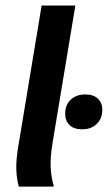

<svg xmlns="http://www.w3.org/2000/svg" viewBox="-20 -687 397 707"><path d="M49.2 0Q40.8 -30.8 40 -65.4Q39.2 -100 47.5 -149.2L133.3 -666.7H257.5L174.2 -165Q164.2 -105.8 166.7 -67.9Q169.2 -30 177.5 -5V0ZM282.5 -210.8Q252.5 -210.8 236.3 -226.3Q220 -241.7 220 -268.3Q220 -300.8 240.4 -320Q260.8 -339.2 294.2 -339.2Q324.2 -339.2 340.4 -323.8Q356.7 -308.3 356.7 -283.3Q356.7 -250.8 336.2 -230.8Q315.8 -210.8 282.5 -210.8Z"/></svg>

Font: Familjen Grotesk SemiBold
Style: Italic
Weight: 600
Italic angle: -9.46201°
Designer: Anders Wikstroem, Jonas Baeckman, Matilda Gysing, Kristian Moeller
Foundry: Familjen STHLM AB
Version: Version 2.002